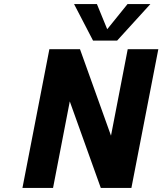

<svg xmlns="http://www.w3.org/2000/svg" viewBox="-20 -921 796 941"><path d="M222 -680H372L524 -256L606 -680H756L624 0H474L322 -424L240 0H90ZM343 -901H455L521 -740H475L605 -901H717L554 -722H436Z"/></svg>

Font: Teachers[wght] Italic
Style: Regular
Weight: 400
Designer: Alfredo Marco Pradil & Chank Diesel
Version: Version 1.000;Glyphs 3.1.2 (3151)